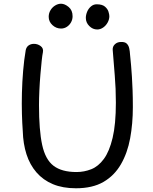

<svg xmlns="http://www.w3.org/2000/svg" viewBox="-20 -1001 820 1029"><path d="M118 -733Q122 -750 134 -758Q146 -766 162 -766Q182 -766 198 -754Q214 -742 210 -721Q207 -708 203.5 -675.5Q200 -643 196.5 -601Q193 -559 191 -516Q189 -473 189 -438Q189 -303 206 -224.5Q223 -146 267 -112.5Q311 -79 390 -79Q431 -79 469 -94Q507 -109 536.5 -149Q566 -189 583.5 -262Q601 -335 601 -451Q601 -527 595 -597Q589 -667 584 -734Q583 -752 596 -764Q609 -776 628 -776Q649 -777 659 -767.5Q669 -758 672.5 -742.5Q676 -727 677 -708Q680 -679 682.5 -650.5Q685 -622 687 -590Q689 -558 690.5 -518.5Q692 -479 692 -427Q692 -338 677.5 -259.5Q663 -181 628 -120.5Q593 -60 534.5 -26Q476 8 387 8Q316 8 263.5 -14Q211 -36 175.5 -77Q140 -118 122 -174Q104 -230 102 -299Q99 -338 97.5 -391Q96 -444 97.5 -503Q99 -562 104 -621.5Q109 -681 118 -733ZM307 -848Q281 -848 261 -866.5Q241 -885 241 -911Q241 -930 250.5 -946Q260 -962 275.5 -971.5Q291 -981 307 -981Q327 -981 348 -963.5Q369 -946 369 -914Q369 -896 360.5 -881Q352 -866 338 -857Q324 -848 307 -848ZM501 -843Q477 -843 458.5 -861.5Q440 -880 440 -905Q440 -921 447 -938Q454 -955 467.5 -966.5Q481 -978 498 -978Q528 -978 542.5 -965.5Q557 -953 561.5 -938Q566 -923 566 -914Q566 -897 557 -880.5Q548 -864 533 -853.5Q518 -843 501 -843Z"/></svg>

Font: Playpen Sans Hebrew
Style: Regular
Weight: 400
Designer: Tom Grace, Laura Meseguer, Veronika Burian, José Scaglione
Foundry: TypeTogether
Version: Version 2.000